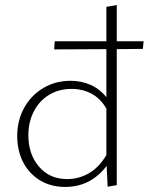

<svg xmlns="http://www.w3.org/2000/svg" viewBox="-20 -734 587 758"><path d="M544 -541 441 -540V-3L405 3L401 -79Q338 4 237 4Q181 4 138 -22Q95 -48 71.5 -93.5Q48 -139 48 -197Q48 -259 75.5 -308.5Q103 -358 151 -386.5Q199 -415 258 -415Q302 -415 338.5 -398.5Q375 -382 400 -350V-540L194 -539L196 -571H400V-707L441 -714V-571H547ZM400 -122V-305Q378 -344 342.5 -363.5Q307 -383 262 -383Q213 -383 174.5 -360Q136 -337 114 -295Q92 -253 92 -200Q92 -125 134 -76Q176 -27 245 -27Q291 -27 331 -50Q371 -73 400 -122Z"/></svg>

Font: Ysabeau Infant Light
Style: Regular
Weight: 300
Designer: Christian Thalmann (Catharsis Fonts)
Version: Version 0.003